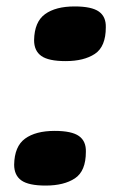

<svg xmlns="http://www.w3.org/2000/svg" viewBox="-20 -571 373 597"><path d="M24 -59Q25 -116 58 -140Q91 -164 150 -164Q203 -164 225.5 -148Q248 -132 247 -99Q247 -39 213 -16.5Q179 6 122 6Q69 6 46.5 -10Q24 -26 24 -59ZM86 -446Q87 -503 120 -527Q153 -551 212 -551Q265 -551 287.5 -535Q310 -519 309 -486Q309 -426 275 -403.5Q241 -381 184 -381Q131 -381 108.5 -397Q86 -413 86 -446Z"/></svg>

Font: Georama ExtraExtended
Style: Bold Italic
Weight: 700
Width: 8
Italic angle: -9°
Designer: Jean-Baptiste Levee
Foundry: Production Type
Version: Version 1.000